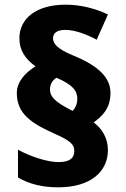

<svg xmlns="http://www.w3.org/2000/svg" viewBox="-20 -790 540 822"><path d="M52 -392C52 -300 119 -260 215 -217C285 -186 298 -170 298 -143C298 -115 281 -96 230 -96C185 -96 114 -118 57 -149V-30C105 -2 162 12 229 12C370 12 442 -57 442 -147C442 -199 417 -239 381 -266C417 -292 453 -325 453 -392C453 -455 406 -507 292 -553C224 -581 207 -604 207 -626C207 -650 226 -662 260 -662C301 -662 351 -643 394 -620L442 -728C392 -752 328 -770 261 -770C134 -770 63 -710 63 -626C63 -576 87 -538 132 -506C93 -482 52 -443 52 -392ZM194 -407C194 -433 208 -449 222 -457C290 -428 311 -402 311 -367C311 -341 300 -325 291 -315L278 -322C219 -353 194 -374 194 -407Z"/></svg>

Font: Noto Sans Lao UI Blk
Style: Regular
Weight: 900
Designer: Monotype Design Team
Foundry: Monotype Imaging Inc.
Version: Version 2.000